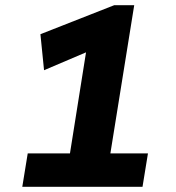

<svg xmlns="http://www.w3.org/2000/svg" viewBox="-20 -721 679 741"><path d="M66 0 87 -129H250L312 -519L150 -450L136 -589L421 -701H498L406 -129H551L530 0Z"/></svg>

Font: Georama
Style: Bold Italic
Weight: 700
Italic angle: -9°
Designer: Jean-Baptiste Levee
Foundry: Production Type
Version: Version 1.000